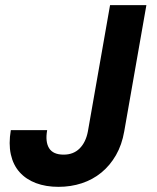

<svg xmlns="http://www.w3.org/2000/svg" viewBox="-20 -718 610 745"><path d="M407 -698H548L462 -208Q453 -156 430 -116Q407 -76 373.5 -48.5Q340 -21 297.5 -7Q255 7 207 7Q158 7 119.5 -7.5Q81 -22 56 -50Q31 -78 22 -119Q13 -160 22 -213H163Q155 -168 170.5 -143Q186 -118 227 -118Q265 -118 289 -142Q313 -166 321 -208Z"/></svg>

Font: SVN-Poppins SemiBold
Style: Italic
Weight: 600
Italic angle: -10°
Designer: Ninad Kale (Devanagari), Jonny Pinhorn (Latin)
Foundry: Indian Type Foundry
Version: Version 3.002 2017; ttfautohint (v1.8.3)